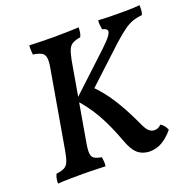

<svg xmlns="http://www.w3.org/2000/svg" viewBox="-122 -803 942 937"><g transform="rotate(-20 349.0 -335.0)"><path d="M125 -679Q154 -678 186 -677Q218 -676 252 -676Q285 -676 317.5 -677Q350 -678 382 -679Q381 -666 379.5 -654Q378 -642 372 -631Q347 -627 332 -619Q317 -611 309 -592.5Q301 -574 294 -538L224 -135Q218 -101 220 -82.5Q222 -64 234.5 -56.5Q247 -49 271 -45Q273 -35 274 -22.5Q275 -10 273 3Q252 2 233 1.5Q214 1 195.5 0.5Q177 0 155 0Q122 0 87.5 0.5Q53 1 26 3Q26 -11 28.5 -23.5Q31 -36 36 -45Q63 -48 78 -56Q93 -64 100.5 -83.5Q108 -103 114 -138L184 -542Q190 -576 186.5 -593.5Q183 -611 168.5 -619Q154 -627 126 -631Q125 -642 124.5 -654Q124 -666 125 -679ZM483 -679Q512 -677 537.5 -676.5Q563 -676 594 -676Q614 -676 630.5 -676Q647 -676 663.5 -677Q680 -678 698 -679Q698 -668 697.5 -654.5Q697 -641 692 -630Q664 -627 642.5 -619.5Q621 -612 596.5 -594.5Q572 -577 534 -543L340 -363L343 -383Q388 -339 425.5 -281Q463 -223 501 -141Q516 -106 529 -93.5Q542 -81 558 -81Q568 -81 576 -84Q584 -87 594 -97Q604 -91 612 -81Q620 -71 624 -59Q597 -27 567.5 -9Q538 9 499 9Q462 7 439 -13.5Q416 -34 398 -83Q365 -173 329.5 -235Q294 -297 248 -347L456 -541Q491 -574 503 -592Q515 -610 510 -618.5Q505 -627 486 -631Q484 -642 482.5 -654.5Q481 -667 483 -679Z"/></g></svg>

Font: Vollkorn Medium
Style: Italic
Weight: 500
Italic angle: -11°
Designer: Friedrich Althausen
Foundry: Friedrich Althausen
Version: Version 5.000